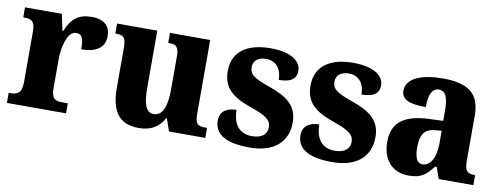

<svg xmlns="http://www.w3.org/2000/svg" viewBox="-52 -799 2753 1058"><g transform="rotate(10 1325.0 -270.0)"><path d="M13 0H344V-56H312C276 -56 252 -64 252 -123V-282C252 -353 272 -446 323 -446C358 -446 365 -417 365 -362C445 -362 496 -392 496 -458C496 -511 465 -548 392 -548C318 -548 279 -516 250 -445H245L226 -536H20V-480H23C65 -480 86 -471 86 -412V-128C86 -65 59 -56 17 -56H13Z M752 10C815 10 861 -13 892 -69H896L920 0H1123V-56H1113C1079 -56 1056 -60 1056 -118V-536H831V-480H834C868 -480 891 -475 891 -418V-230C891 -138 871 -80 820 -80C773 -80 760 -132 760 -222V-536H535V-480H539C585 -480 595 -466 595 -409V-188C595 -54 643 10 752 10Z M1371 10C1510 10 1583 -59 1583 -167C1583 -263 1519 -304 1424 -338C1332 -370 1307 -388 1307 -430C1307 -467 1338 -487 1378 -487C1430 -487 1466 -451 1466 -385C1534 -385 1564 -408 1564 -453C1564 -501 1516 -549 1392 -549C1265 -549 1181 -496 1181 -385C1181 -289 1236 -246 1346 -208C1426 -180 1458 -160 1458 -118C1458 -83 1434 -54 1373 -54C1309 -54 1266 -96 1266 -182C1220 -182 1174 -164 1174 -106C1174 -40 1223 10 1371 10Z M1834 10C1973 10 2046 -59 2046 -167C2046 -263 1982 -304 1887 -338C1795 -370 1770 -388 1770 -430C1770 -467 1801 -487 1841 -487C1893 -487 1929 -451 1929 -385C1997 -385 2027 -408 2027 -453C2027 -501 1979 -549 1855 -549C1728 -549 1644 -496 1644 -385C1644 -289 1699 -246 1809 -208C1889 -180 1921 -160 1921 -118C1921 -83 1897 -54 1836 -54C1772 -54 1729 -96 1729 -182C1683 -182 1637 -164 1637 -106C1637 -40 1686 10 1834 10Z M2261 10C2330 10 2356 -11 2398 -64H2407L2429 0H2623V-56H2620C2577 -56 2564 -72 2564 -126V-380C2564 -505 2494 -550 2356 -550C2245 -550 2153 -519 2153 -446C2153 -397 2198 -378 2290 -378C2290 -446 2307 -486 2345 -486C2385 -486 2398 -447 2398 -374V-320L2322 -317C2183 -312 2114 -263 2114 -154C2114 -42 2180 10 2261 10ZM2326 -64C2296 -64 2282 -95 2282 -150C2282 -221 2302 -257 2365 -262L2399 -265V-191C2399 -115 2370 -64 2326 -64Z"/></g></svg>

Font: Noto Serif Tamil SemiCondensed ExtraBold
Style: Regular
Weight: 800
Width: 4
Designer: Indian Type Foundry, Tom Grace, and the Monotype Design Team
Foundry: Monotype Imaging Inc.
Version: Version 2.004